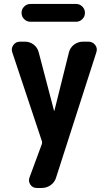

<svg xmlns="http://www.w3.org/2000/svg" viewBox="-20 -730 540 970"><path d="M426.8 -519.5Q448.2 -519.5 460.9 -502.9Q473.6 -486.3 466.8 -465.8L263.7 166Q256.8 190.4 236.3 205.1Q215.8 219.7 190.4 219.7H166Q144.5 219.7 133.3 202.6Q122.1 185.5 128.9 167L191.4 -2Q194.3 -9.8 191.4 -17.6L42 -465.8Q35.2 -485.4 47.4 -502.4Q59.6 -519.5 81.1 -519.5H105.5Q130.9 -519.5 150.4 -504.4Q169.9 -489.3 175.8 -464.8L252.9 -170.9Q252.9 -169.9 253.9 -169.9Q254.9 -169.9 254.9 -170.9L328.1 -464.8Q334 -489.3 354 -504.4Q374 -519.5 399.4 -519.5ZM133.8 -710H364.3Q382.8 -710 396 -696.8Q409.2 -683.6 409.2 -665Q409.2 -646.5 396 -633.3Q382.8 -620.1 364.3 -620.1H133.8Q115.2 -620.1 102.1 -633.3Q88.9 -646.5 88.9 -665Q88.9 -683.6 102.1 -696.8Q115.2 -710 133.8 -710Z"/></svg>

Font: Rounded Mgen+ 1m bold
Style: Bold
Weight: 700
Designer: [Source Han Sans]
Ryoko NISHIZUKA  (kana & ideographs); Paul D. Hunt (Latin, Greek & Cyrillic); Wenlong ZHANG  (bopomofo
Version: Version 1.059.20150602